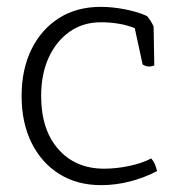

<svg xmlns="http://www.w3.org/2000/svg" viewBox="-20 -530 528 560"><path d="M396 -342 373 -448Q330 -465 274 -465Q222 -465 183 -437.5Q144 -410 122 -362Q100 -314 100 -250Q100 -152 150 -95Q200 -38 284 -38Q319 -38 357 -46Q395 -54 421 -68Q428 -60 432 -50.5Q436 -41 438 -31Q402 -12 360 -1Q318 10 275 10Q205 10 153 -22.5Q101 -55 72 -113.5Q43 -172 43 -250Q43 -328 72 -386.5Q101 -445 152.5 -477.5Q204 -510 274 -510Q308 -510 346 -502.5Q384 -495 409 -483Q420 -470 428 -453L430 -339Q422 -336 415 -336Q405 -336 396 -342Z"/></svg>

Font: Scope One
Style: Regular
Weight: 400
Designer: Dalton Maag Ltd
Foundry: Dalton Maag Ltd
Version: Version 1.002; ttfautohint (v1.4.1) -l 11 -r 50 -G 50 -x 14 